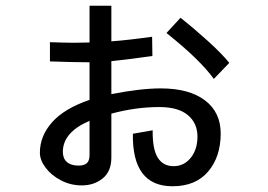

<svg xmlns="http://www.w3.org/2000/svg" viewBox="-20 -623 934 669"><path d="M585 -44Q621 -44 644.5 -73Q668 -102 668 -147Q668 -194 634.5 -222Q601 -250 535 -250Q453 -250 368 -227V-74Q368 -26 338 -1.5Q308 23 265 23Q226 23 192.5 5.5Q159 -12 139 -38.5Q119 -65 119 -91Q119 -149 161.5 -197Q204 -245 292 -275V-406Q240 -406 154 -409V-476Q212 -474 237 -474L292 -475V-603H368V-479Q425 -483 510 -495L511 -428Q437 -417 368 -410V-295Q470 -315 540 -315Q639 -315 694 -273.5Q749 -232 749 -158Q749 -77 705.5 -25.5Q662 26 581 26Q440 26 443 -157L512 -169Q511 -104 529.5 -74Q548 -44 585 -44ZM560 -508 609 -561Q657 -523 704.5 -480Q752 -437 779 -404L725 -348Q677 -415 560 -508ZM199 -94Q199 -71 213 -58.5Q227 -46 254 -46Q272 -46 282 -54Q292 -62 292 -83V-202Q199 -162 199 -94Z"/></svg>

Font: Kakao Big Sans
Style: Regular
Weight: 400
Designer: Park Young-rak; Lee Sang-min; Kim Jung-jin; Min Bon; Park Min-gyu;
Foundry: Kakao Corporation
Version: Version 2.003